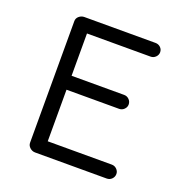

<svg xmlns="http://www.w3.org/2000/svg" viewBox="-106 -635 696 738"><g transform="rotate(20 242.5 -266.0)"><path d="M409 11H116Q104 11 94.5 2.5Q85 -6 85 -18V-515Q85 -527 94.5 -535Q104 -543 116 -543H407Q419 -543 427.5 -535Q436 -527 436 -515Q436 -504 427.5 -495.5Q419 -487 407 -487H147V-314H362Q374 -314 382.5 -305.5Q391 -297 391 -285Q391 -274 382.5 -265.5Q374 -257 362 -257H147V-46H409Q421 -46 429.5 -37.5Q438 -29 438 -18Q438 -6 429.5 2.5Q421 11 409 11Z"/></g></svg>

Font: Hoogli Medium
Style: Regular
Weight: 500
Designer: Anand Singh Naorem
Foundry: Brand New Type
Version: Version 1.00 b007